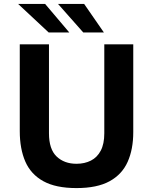

<svg xmlns="http://www.w3.org/2000/svg" viewBox="-20 -949 764 979"><path d="M659.5 -275.6Q659.5 -187.8 630.9 -123.8Q602.3 -59.7 538.8 -24.9Q475.2 10 370 10Q264.2 10 200.8 -25.2Q137.3 -60.3 109 -125.4Q80.8 -190.4 80.8 -280.2V-723H229.7V-269.4Q229.7 -188.3 268.6 -151.1Q307.6 -113.9 370 -113.9Q411.5 -113.9 443.6 -130.2Q475.6 -146.4 493.7 -180.8Q511.8 -215.1 511.8 -269.4V-723H659.5ZM409 -929 509.7 -783.5H404.5L275.8 -929ZM210 -929 333.3 -783.5H228.1L72.3 -929Z"/></svg>

Font: Public Sans Thin
Style: Regular
Weight: 100
Designer: The Public Sans project authors (U.S. Web Design System). Libre Franklin designed by Pablo Impallari and Rodrigo Fuenzal
Version: Version 1.008